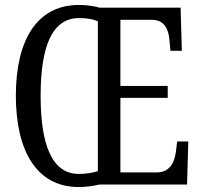

<svg xmlns="http://www.w3.org/2000/svg" viewBox="-20 -745 812 775"><path d="M298 10C324 10 357 6 380 0H735L740 -174H695L690 -132C684 -87 664 -49 612 -49H466V-350H657V-398H466V-665H594C643 -665 661 -627 664 -582L668 -540H714L709 -714H382C360 -721 326 -725 299 -725C127 -725 44 -580 44 -359C44 -137 127 10 298 10ZM298 -43C190 -43 144 -160 144 -358C144 -557 190 -672 299 -672C331 -672 355 -668 375 -659V-54C355 -48 330 -43 298 -43Z"/></svg>

Font: Noto Serif Tamil ExtraCondensed
Style: Italic
Weight: 400
Width: 2
Italic angle: -12°
Designer: Indian Type Foundry, Tom Grace, and the Monotype Design Team
Foundry: Monotype Imaging Inc.
Version: Version 2.003